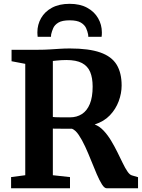

<svg xmlns="http://www.w3.org/2000/svg" viewBox="-20 -1010 762 1030"><path d="M39.5 0V-60L115.5 -70V-667.5L42 -681.5V-743H186Q219 -743 246.2 -744.8Q273.5 -746.5 299.5 -748.2Q325.5 -750 354.5 -750Q457 -750 518 -728.5Q579 -707 605.8 -663Q632.5 -619 632.5 -551.5Q632.5 -509.5 616.8 -467Q601 -424.5 569.2 -391.2Q537.5 -358 488 -342.5Q514.5 -332 536.2 -308.8Q558 -285.5 576 -255.5Q594 -225.5 609.5 -194.2Q625 -163 638.2 -135.5Q651.5 -108 663.8 -90Q676 -72 688 -69L720.5 -59.5V0H552.5Q540 0 526.8 -21Q513.5 -42 499 -75.8Q484.5 -109.5 469 -148.5Q453.5 -187.5 436.8 -223.8Q420 -260 402.5 -286Q385 -312 366 -319.5Q356 -319.5 341.8 -319.5Q327.5 -319.5 312.5 -319.5Q297.5 -319.5 284.5 -319.8Q271.5 -320 263.5 -320V-70L355.5 -60V0ZM355.5 -380.5Q392 -380.5 419.5 -398.2Q447 -416 462 -452.5Q477 -489 477 -545.5Q477 -592 463.8 -623.8Q450.5 -655.5 419.8 -671.8Q389 -688 336 -688Q322 -688 309 -687.2Q296 -686.5 284.5 -685.2Q273 -684 263.5 -683V-382.5Q273.5 -381 292 -380.8Q310.5 -380.5 328.5 -380.5Q346.5 -380.5 355.5 -380.5ZM353.5 -989.5Q409 -989.5 447.5 -968.5Q486 -947.5 506.2 -912.5Q526.5 -877.5 526.5 -836Q526.5 -830 526.2 -824Q526 -818 525 -812.5H453.5Q453.5 -814.5 453.5 -818.2Q453.5 -822 452.5 -826Q449.5 -842 441.8 -859.2Q434 -876.5 413.8 -888.8Q393.5 -901 353.5 -901Q313.5 -901 293.2 -888.8Q273 -876.5 265.5 -859Q258 -841.5 254.5 -826Q254 -822 253.8 -818.2Q253.5 -814.5 253.5 -812.5H182Q181.5 -818 181 -824.2Q180.5 -830.5 180.5 -836.5Q180.5 -878 200.5 -913Q220.5 -948 259.2 -968.8Q298 -989.5 353.5 -989.5Z"/></svg>

Font: Merriweather Light 18pt
Style: Bold
Weight: 700
Version: Version 2.100